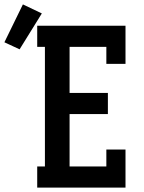

<svg xmlns="http://www.w3.org/2000/svg" viewBox="-133 -852 653 872"><path d="M36 0V-96H71V-639H36V-735H437V-562H350V-639H183V-430H357V-334H183V-96H350V-173H437V0ZM-44 -628 -113 -660 -29 -832 57 -791Z"/></svg>

Font: Iosevka Gothic
Style: Bold
Weight: 700
Monospace: yes
Designer: Belleve Invis
Foundry: Belleve Invis
Version: Version 15.5.1; ttfautohint (v1.8.4)